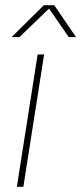

<svg xmlns="http://www.w3.org/2000/svg" viewBox="-20 -720 313 740"><path d="M45 0 125 -510H150L70 0ZM25 -577 149 -700H189L273 -577H245L169 -687L55 -577Z"/></svg>

Font: MuseoModerno Thin
Style: Italic
Weight: 100
Italic angle: -9°
Designer: Pablo Cosgaya, Héctor Gatti, Marcela Romero, and the Authors of The MuseoModerno Project.
Foundry: Omnibus-Type Team
Version: Version 1.003